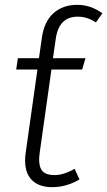

<svg xmlns="http://www.w3.org/2000/svg" viewBox="-20 -764 444 795"><path d="M200 -528 199 -523H334L320 -476H193L144 -129Q142 -111 142 -103Q142 -70 157 -54.5Q172 -39 205 -39Q244 -39 289 -65L309 -21Q255 11 196 11Q143 11 113.5 -17Q84 -45 84 -99Q84 -118 86 -129L135 -476H47L54 -523H141L142 -528L153 -605Q162 -674 201 -709Q240 -744 300 -744Q355 -744 404 -709L377 -671Q342 -695 302 -695Q224 -695 211 -604Z"/></svg>

Font: FiraGO Light
Style: Italic
Weight: 300
Italic angle: -8°
Designer: bBox Type GmbH
Foundry: bBox Type GmbH
Version: Version 1.001